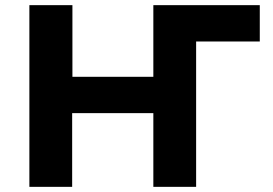

<svg xmlns="http://www.w3.org/2000/svg" viewBox="-20 -725 1059 745"><path d="M94 0V-705H261V-427H575V-705H988V-564H741V0H575V-286H260V0Z"/></svg>

Font: Nunito Sans 6pt ExtraBold
Style: Regular
Weight: 800
Version: Version 3.101;gftools[0.9.27]